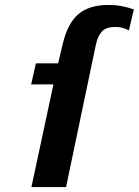

<svg xmlns="http://www.w3.org/2000/svg" viewBox="-20 -756 561 776"><path d="M125 -500H215L233 -576Q253 -662 297 -699Q341 -736 418 -736Q446 -736 470.5 -731.5Q495 -727 521 -718L501 -633Q477 -647 446 -647Q409 -647 392 -629Q375 -611 367 -573L247 0H107L196 -415H106Z"/></svg>

Font: Perun
Style: Bold Italic
Weight: 700
Italic angle: -12°
Foundry: Copyright (c) Stefan Peev, Context Ltd, 2016
Version: Version 1.027